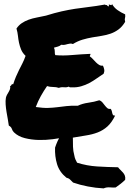

<svg xmlns="http://www.w3.org/2000/svg" viewBox="-20 -743 692 1030"><path d="M54.7 -33.2Q46.9 -41 43.5 -51.8Q40 -62.5 27.3 -69.3Q25.4 -84 22 -103Q18.6 -122.1 15.1 -142.1Q11.7 -162.1 10.3 -182.1Q8.8 -202.1 11.7 -218.8Q13.7 -227.5 18.1 -235.4Q22.5 -243.2 26.9 -250.5Q31.2 -257.8 33.7 -265.6Q36.1 -273.4 34.2 -281.2Q40 -282.2 41.5 -287.6Q43 -293 50.8 -291Q57.6 -312.5 65.4 -331.1Q73.2 -349.6 82 -367.2Q90.8 -384.8 100.1 -402.8Q109.4 -420.9 117.2 -443.4Q100.6 -459 93.3 -477.1Q85.9 -495.1 82 -513.7Q78.1 -532.2 76.2 -551.3Q74.2 -570.3 68.4 -589.8Q80.1 -607.4 96.7 -618.7Q113.3 -629.9 133.3 -637.2Q153.3 -644.5 176.8 -648.9Q200.2 -653.3 226.6 -659.2Q273.4 -673.8 310.5 -682.1Q347.7 -690.4 382.8 -695.8Q418 -701.2 456.1 -705.6Q494.1 -710 543.9 -718.8Q544.9 -715.8 547.4 -715.8Q549.8 -715.8 553.7 -715.8Q556.6 -709 564.5 -709Q564.5 -711.9 564 -714.4Q563.5 -716.8 563.5 -718.8Q565.4 -718.8 568.8 -717.8Q572.3 -716.8 574.7 -715.8Q577.1 -714.8 579.1 -716.3Q581.1 -717.8 580.1 -722.7Q591.8 -702.1 610.4 -689Q628.9 -675.8 651.4 -666Q652.3 -657.2 651.9 -653.3Q651.4 -649.4 650.4 -646Q649.4 -642.6 649.4 -638.2Q649.4 -633.8 651.4 -626Q635.7 -599.6 615.7 -585Q595.7 -570.3 573.2 -562.5Q550.8 -554.7 525.9 -550.8Q501 -546.9 475.1 -542.5Q449.2 -538.1 422.9 -530.3Q396.5 -522.5 371.1 -506.8Q363.3 -509.8 356.9 -509.3Q350.6 -508.8 343.8 -506.8Q336.9 -504.9 328.6 -502.9Q320.3 -501 308.6 -502.9Q300.8 -496.1 290.5 -493.2Q280.3 -490.2 269.5 -487.3Q274.4 -476.6 273.9 -465.8Q273.4 -455.1 276.4 -447.3Q317.4 -443.4 367.2 -447.8Q417 -452.1 464.8 -454.1Q465.8 -449.2 463.9 -447.3Q461.9 -445.3 461.9 -440.4Q470.7 -434.6 478.5 -425.8Q486.3 -417 494.6 -408.7Q502.9 -400.4 511.7 -395Q520.5 -389.6 532.2 -390.6Q537.1 -380.9 539.1 -370.1Q541 -359.4 536.1 -347.7Q516.6 -335 498 -321.8Q479.5 -308.6 459.5 -297.9Q439.5 -287.1 416 -280.3Q392.6 -273.4 365.2 -274.4Q360.4 -274.4 356.9 -274.4Q353.5 -274.4 348.6 -278.3Q338.9 -273.4 322.8 -274.9Q306.6 -276.4 295.9 -271.5Q282.2 -276.4 264.2 -276.4Q246.1 -276.4 232.4 -281.2Q214.8 -255.9 199.2 -228Q183.6 -200.2 171.9 -168.9Q211.9 -163.1 238.3 -164.1Q264.6 -165 288.1 -168Q311.5 -170.9 336.4 -173.8Q361.3 -176.8 397.5 -175.8Q421.9 -187.5 453.6 -191.9Q485.4 -196.3 512.7 -205.1Q522.5 -202.1 529.3 -193.8Q536.1 -185.5 542.5 -177.2Q548.8 -168.9 555.7 -163.1Q562.5 -157.2 573.2 -159.2Q578.1 -154.3 579.6 -147.5Q581.1 -140.6 582.5 -134.8Q584 -128.9 586.9 -125.5Q589.8 -122.1 597.7 -123Q579.1 -85 556.2 -64.5Q533.2 -43.9 504.4 -32.7Q475.6 -21.5 439.9 -16.1Q404.3 -10.7 360.4 -2.9Q349.6 -1 342.3 -3.4Q335 -5.9 327.1 -5.9Q299.8 -1 262.2 3.9Q224.6 8.8 186.5 7.8Q148.4 6.8 113.3 -2Q78.1 -10.7 54.7 -33.2ZM600.6 262.7Q588.9 263.7 569.8 262.2Q550.8 260.7 536.1 267.6Q494.1 265.6 451.2 257.3Q408.2 249 372.1 236.3Q364.3 228.5 356.4 220.7Q348.6 212.9 335.9 210Q298.8 179.7 286.1 137.7Q273.4 95.7 275.4 48.8Q281.2 31.2 289.1 13.7Q296.9 -3.9 307.1 -17.1Q317.4 -30.3 331.1 -36.1Q344.7 -42 362.3 -36.1Q369.1 -33.2 370.1 -22.5Q371.1 -11.7 371.1 5.4Q371.1 22.5 371.6 44.4Q372.1 66.4 378.9 91.8Q380.9 103.5 384.8 112.3Q388.7 121.1 393.6 129.9Q446.3 146.5 500.5 149.9Q554.7 153.3 613.3 154.3Q619.1 162.1 626.5 168.9Q633.8 175.8 640.1 183.1Q646.5 190.4 649.9 199.7Q653.3 209 651.4 221.7Q639.6 233.4 627 243.2Q614.3 252.9 600.6 262.7Z"/></svg>

Font: Permanent Marker
Style: Regular
Weight: 400
Designer: Font Diner, Inc
Foundry: Font Diner, Inc
Version: Version 1.001